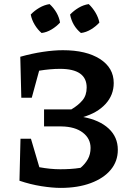

<svg xmlns="http://www.w3.org/2000/svg" viewBox="-20 -907 645 937"><path d="M75 -25 80 -230H131L172 -91Q226 -81 274 -81Q299 -81 323.5 -82.5Q348 -84 373 -88Q395 -106 408.5 -130Q422 -154 422 -185Q422 -231 384 -260Q346 -289 280 -290H195V-373H328Q362 -393 382.5 -417.5Q403 -442 403 -480Q403 -571 273 -571Q226 -571 171 -562L135 -430H84L79 -630Q136 -646 189.5 -654Q243 -662 287 -662Q401 -662 468 -619Q535 -576 535 -502Q535 -443 495 -399.5Q455 -356 386 -336Q466 -321 510.5 -279.5Q555 -238 555 -176Q555 -120 520.5 -78.5Q486 -37 423 -13.5Q360 10 276 10Q235 10 181.5 1.5Q128 -7 75 -25ZM222 -887Q242 -869 255.5 -845.5Q269 -822 273 -797Q256 -778 232 -763.5Q208 -749 183 -746Q164 -762 149.5 -786Q135 -810 130 -836Q148 -855 172 -869Q196 -883 222 -887ZM413 -887Q432 -869 446 -845.5Q460 -822 465 -797Q448 -778 424 -763.5Q400 -749 375 -746Q333 -780 322 -836Q340 -855 363.5 -869Q387 -883 413 -887Z"/></svg>

Font: Piazzolla SemiBold
Style: Regular
Weight: 600
Designer: Juan Pablo del Peral
Foundry: Huerta Tipografica
Version: Version 1.330